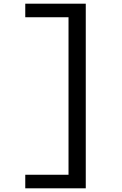

<svg xmlns="http://www.w3.org/2000/svg" viewBox="-20 -821 660 1041"><path d="M445 200H117V126.5H351.5V-727.5H117V-801H445Z"/></svg>

Font: Monaspace Radon
Style: Regular
Weight: 400
Designer: Riley Cran & the Lettermatic Team
Foundry: Lettermatic
Version: Version 1.000 (Monaspace Radon)